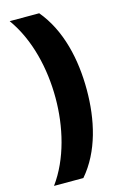

<svg xmlns="http://www.w3.org/2000/svg" viewBox="-134 -791 628 1005"><g transform="rotate(-15 180.0 -288.5)"><path d="M324 -284C324 -447 288 -614 187 -735H27C117 -610 155 -443 155 -285C155 -130 117 36 28 158H187C288 41 324 -123 324 -284Z"/></g></svg>

Font: Noto Sans UI Black
Style: Regular
Weight: 900
Designer: Monotype Design Team
Foundry: Monotype Imaging Inc.
Version: Version 1.901